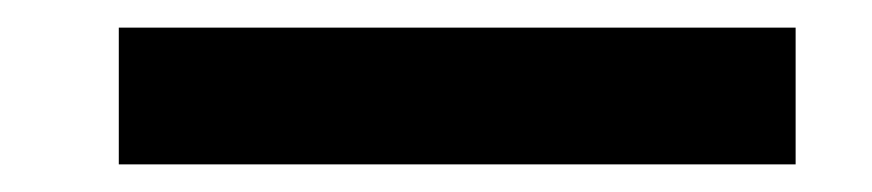

<svg xmlns="http://www.w3.org/2000/svg" viewBox="-20 64 631 139"><path d="M556 84V183H66V84Z"/></svg>

Font: Playfair Display
Style: Bold
Weight: 700
Designer: Claus Eggers Sørensen
Foundry: Claus Eggers Sørensen
Version: Version 1.203